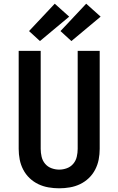

<svg xmlns="http://www.w3.org/2000/svg" viewBox="-20 -1010 640 1038"><path d="M300 8Q271 8 242 3Q213 -2 187 -14.5Q161 -27 140 -47Q119 -67 105.5 -93Q92 -119 86.5 -147.5Q81 -176 81 -205V-735H200V-205Q200 -184 205 -162.5Q210 -141 224 -124.5Q238 -108 258.5 -100.5Q279 -93 300 -93Q321 -93 341.5 -100.5Q362 -108 376 -124.5Q390 -141 395 -162.5Q400 -184 400 -205V-735H519V-205Q519 -176 513.5 -147.5Q508 -119 494.5 -93Q481 -67 460 -47Q439 -27 413 -14.5Q387 -2 358 3Q329 8 300 8ZM366 -788 307 -842 446 -990 524 -920ZM196 -788 137 -842 276 -990 354 -920Z"/></svg>

Font: Zed Sans Extended
Style: Bold
Weight: 700
Width: 7
Designer: Belleve Invis
Foundry: Belleve Invis
Version: Version 1.0.0; ttfautohint (v1.8.4)